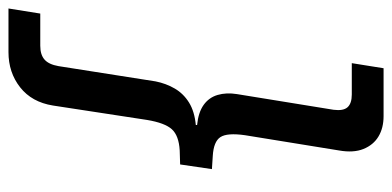

<svg xmlns="http://www.w3.org/2000/svg" viewBox="-306 -489 925 453"><g transform="rotate(90 156.5 -262.5)"><path d="M-50 180 -38 105H38Q59 105 70.5 95Q82 85 86 62L122 -167Q127 -192 139 -212.5Q151 -233 172 -246Q193 -259 225 -262V-265Q195 -268 177.5 -280.5Q160 -293 154 -313.5Q148 -334 152 -359L189 -587Q192 -610 183 -620Q174 -630 153 -630H79L91 -705H204Q232 -705 252 -693Q272 -681 281.5 -657.5Q291 -634 285 -600L249 -378Q243 -336 253.5 -320Q264 -304 298 -302L329 -300L318 -225L285 -224Q250 -222 235 -205.5Q220 -189 213 -147L179 75Q171 125 136 152.5Q101 180 53 180Z"/></g></svg>

Font: Nunito Sans 7pt SemiCondensed Medium
Style: Italic
Weight: 500
Width: 4
Italic angle: -9°
Designer: Vernon Adams
Foundry: Vernon Adams
Version: Version 3.101;gftools[0.9.27]